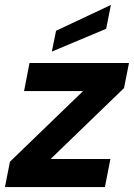

<svg xmlns="http://www.w3.org/2000/svg" viewBox="-29 -754 540 774"><path d="M471 -399 175 -113H416L394 0H-9L11 -102L306 -387H68L90 -500H491ZM418 -734 399 -638 180 -546 197 -630Z"/></svg>

Font: Albert Sans
Style: Bold Italic
Weight: 700
Italic angle: -11.25°
Designer: Andreas Rasmussen
Foundry: a.Foundry
Version: Version 1.025